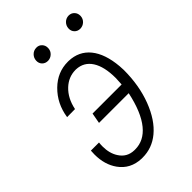

<svg xmlns="http://www.w3.org/2000/svg" viewBox="-207 -774 873 873"><g transform="rotate(-45 230.0 -337.5)"><path d="M251 -487.8Q249 -487.8 247.1 -487.8Q202.1 -487.3 168 -455.1Q131.8 -420.9 120.1 -363.3L68.8 -362.8Q80.1 -438.5 131.8 -489.3Q182.1 -538.6 249 -538.6Q251.5 -538.6 254.4 -538.6Q318.4 -536.6 356.2 -490.2Q394 -443.8 401.4 -357.9L402.8 -332Q402.8 -232.9 372.1 -152.1Q341.3 -71.3 290.5 -29.3Q242.2 10.7 180.7 10.3Q177.7 10.3 174.8 10.3Q106 7.8 68.4 -44.9Q36.6 -89.4 36.6 -154.3Q36.6 -166 37.6 -178.7H89.8Q88.4 -166.5 88.4 -154.8Q88.4 -110.4 107.9 -80.1Q132.3 -41 178.7 -40Q181.6 -40 184.1 -40Q240.2 -40 280.3 -88.9Q322.3 -140.1 343.8 -241.7H152.8L162.1 -292.5H349.1L351.1 -332Q351.1 -405.3 325.2 -445.6Q299.3 -485.8 251 -487.8ZM358.4 -644Q359.4 -660.6 371.1 -672.4Q382.8 -684.1 399.9 -684.6Q417 -684.6 427.7 -672.9Q437.5 -662.1 437.5 -647Q437.5 -645.5 437.5 -644Q436.5 -627.4 424.6 -616.2Q412.6 -605 396 -604.5Q378.9 -604.5 368.2 -615.7Q357.4 -627 358.4 -644ZM150.9 -644.5Q151.9 -661.1 163.6 -672.9Q175.3 -684.6 192.4 -685.1Q192.9 -685.1 193.8 -685.1Q209.5 -685.5 220.2 -673.8Q230 -663.1 230 -648.4Q230 -646.5 230 -644.5Q229 -627.9 217 -616.7Q205.1 -605.5 188.5 -605Q171.4 -605 160.6 -616.2Q149.9 -627.4 150.9 -644.5Z"/></g></svg>

Font: MAUL Condensed Light Italic
Style: Light Italic
Weight: 300
Italic angle: -12°
Designer: MAUL
Version: Version 1.0; 2020; ttfautohint (v1.8.3)